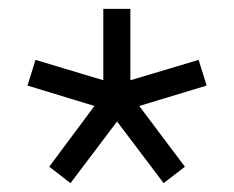

<svg xmlns="http://www.w3.org/2000/svg" viewBox="-20 -740 528 433"><path d="M349 -327 397 -364 294 -501 446 -547 428 -605 274 -559V-720H213V-559L60 -605L42 -547L193 -501L91 -364L139 -327L244 -466Z"/></svg>

Font: Aspekta 350
Style: Regular
Weight: 350
Designer: Ivo Dolenc
Version: Version 2.000